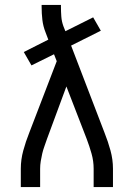

<svg xmlns="http://www.w3.org/2000/svg" viewBox="-20 -755 540 775"><path d="M64 0V-74Q64 -111 74 -147.5Q84 -184 98 -219L209 -508L198 -536L107 -491L76 -545L175 -595L164 -624Q154 -649 151 -675Q148 -701 148 -728V-735H226V-728Q226 -708 227.5 -688Q229 -668 236 -649L244 -629L356 -685L387 -631L267 -571L402 -219Q416 -184 426 -147.5Q436 -111 436 -74V0H358V-74Q358 -105 349.5 -135Q341 -165 330 -194L248 -406L170 -195Q165 -180 159.5 -165Q154 -150 150.5 -135Q147 -120 144.5 -104.5Q142 -89 142 -74V0Z"/></svg>

Font: Iosevka Term Curly
Style: Regular
Weight: 400
Designer: Belleve Invis
Foundry: Belleve Invis
Version: Version 32.3.0